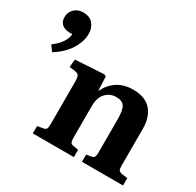

<svg xmlns="http://www.w3.org/2000/svg" viewBox="-166 -964 1172 1150"><g transform="rotate(30 420.5 -389.5)"><path d="M195 0V-51L235 -58Q250 -60 255 -69Q260 -78 260 -105V-391Q260 -423 254 -435Q248 -447 226 -450L187 -455L192 -509L390 -521L403 -513L407 -419H410Q434 -471 479 -499.5Q524 -528 585 -528Q670 -528 711 -481Q752 -434 752 -353V-98Q752 -76 757.5 -67.5Q763 -59 782 -56L819 -51V0H535V-50L566 -55Q583 -58 588 -66.5Q593 -75 593 -98V-329Q593 -391 577 -415Q561 -439 520 -439Q477 -439 448 -408Q419 -377 419 -318V-100Q419 -78 423.5 -68.5Q428 -59 443 -57L479 -50V0ZM52 -479 24 -517Q63 -546 81.5 -574.5Q100 -603 103 -633H83Q52 -633 31.5 -649.5Q11 -666 11 -699Q11 -733 34.5 -756Q58 -779 96 -779Q141 -779 164 -751.5Q187 -724 187 -683Q187 -629 152 -574Q117 -519 52 -479Z"/></g></svg>

Font: Literata 36pt
Style: Bold
Weight: 700
Designer: Latin by Veronika Burian and Jose Scaglione. Greek by Irene Vlachou. Cyrillic by Vera Evstafieva.
Foundry: TypeTogether
Version: Version 3.002